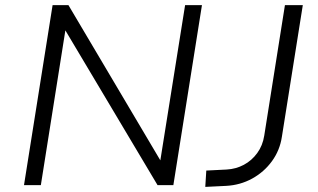

<svg xmlns="http://www.w3.org/2000/svg" viewBox="-20 -725 1246 752"><path d="M74 0 186 -705H248L608 -97L705 -705H771L659 0H597L236 -606L140 0ZM784 7 788 -57 868 -61Q904 -63 935 -79.5Q966 -96 987.5 -125.5Q1009 -155 1015 -194L1096 -705H1166L1084 -189Q1076 -136 1045 -93.5Q1014 -51 967.5 -25.5Q921 0 866 3Z"/></svg>

Font: Nunito Sans 7pt Light
Style: Italic
Weight: 300
Italic angle: -9°
Designer: Vernon Adams
Foundry: Vernon Adams
Version: Version 3.101;gftools[0.9.27]